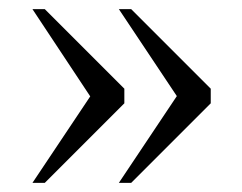

<svg xmlns="http://www.w3.org/2000/svg" viewBox="-20 -475 530 420"><path d="M392 -227 240 -455H267L441 -281V-249L267 -75H240L391 -301ZM202 -227 51 -455H78L252 -281V-249L78 -75H51L202 -301Z"/></svg>

Font: Roboto Serif 120pt Expanded Light
Style: Regular
Weight: 300
Width: 7
Designer: Greg Gazdowicz
Foundry: Commercial Type
Version: Version 1.008